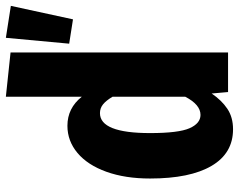

<svg xmlns="http://www.w3.org/2000/svg" viewBox="-100 -698 815 655"><g transform="rotate(-90 307.5 -370.5)"><path d="M456 -742V0H321L316 -56Q293 -22 264 -2.5Q235 17 194 17Q112 17 69 -56.5Q26 -130 26 -266Q26 -351 49 -415Q72 -479 113 -513.5Q154 -548 206 -548Q266 -548 305 -499V-758ZM305 -146V-394Q292 -416 279 -426.5Q266 -437 249 -437Q181 -437 181 -266Q181 -169 197.5 -131.5Q214 -94 243 -94Q278 -94 305 -146ZM569 -529 615 -741 506 -758 486 -542Z"/></g></svg>

Font: Fira Sans Extra Condensed
Style: Bold
Weight: 700
Width: 1
Designer: Carrois Corporate & Edenspiekermann AG
Foundry: Carrois Corporate GbR & Edenspiekermann AG
Version: Version 4.203